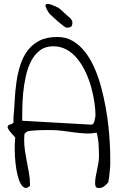

<svg xmlns="http://www.w3.org/2000/svg" viewBox="-20 -946 602 967"><path d="M459 -22.5Q459 -39.1 461.9 -56.2Q464.8 -73.2 468.8 -90.3Q472.7 -107.4 475.6 -125Q478.5 -142.6 478.5 -160.2Q478.5 -187.5 476.6 -218.8Q474.6 -250 466.8 -278.3Q439.5 -272.5 410.6 -273.9Q381.8 -275.4 353 -279.3Q324.2 -283.2 294.9 -287.1Q265.6 -291 236.3 -291Q227.5 -291 208.5 -291Q189.5 -291 169.4 -290Q149.4 -289.1 132.8 -287.1Q117.2 -285.2 113.3 -281.2L103.5 -272.5Q103.5 -271.5 103 -268.1Q102.5 -264.6 102.5 -259.8Q102.5 -254.9 102.1 -250Q101.6 -245.1 101.6 -242.2Q101.6 -213.9 106 -185.1Q110.4 -156.2 115.7 -128.9Q121.1 -101.6 126 -74.2Q130.9 -46.9 130.9 -19.5V-9.8Q116.2 3.9 104.5 -0.5Q92.8 -4.9 83.5 -22Q74.2 -39.1 67.9 -65.9Q61.5 -92.8 58.1 -124.5Q54.7 -156.2 54.2 -189.5Q53.7 -222.7 56.6 -253.9Q54.7 -255.9 48.8 -262.2Q43 -268.6 37.1 -275.9Q31.2 -283.2 25.4 -290Q21.5 -296.9 19.5 -300.8L18.6 -302.7V-304.7Q18.6 -311.5 22 -314.5Q25.4 -317.4 30.3 -318.8Q35.2 -320.3 40 -322.3Q44.9 -324.2 47.9 -329.1Q47.9 -330.1 47.9 -334Q47.9 -337.9 47.9 -342.3Q47.9 -346.7 47.9 -350.6Q47.9 -353.5 47.9 -355.5Q51.8 -396.5 54.2 -442.9Q56.6 -489.3 63 -533.7Q69.3 -578.1 82.5 -619.1Q95.7 -660.2 119.1 -691.4Q142.6 -722.7 178.7 -741.2Q214.8 -759.8 269.5 -759.8Q312.5 -759.8 347.2 -739.3Q381.8 -718.8 408.7 -684.1Q435.5 -649.4 455.6 -604Q475.6 -558.6 489.3 -507.8Q502.9 -457 512.2 -405.3Q521.5 -353.5 526.4 -306.6Q531.2 -259.8 533.2 -220.7Q535.2 -181.6 535.2 -156.2Q535.2 -137.7 535.2 -123Q535.2 -108.4 533.7 -94.2Q532.2 -80.1 530.8 -64.5Q529.3 -48.8 525.4 -28.3Q517.6 -17.6 505.4 -8.3Q493.2 1 478.5 1Q465.8 1 462.4 -5.4Q459 -11.7 459 -22.5ZM435.5 -318.4Q438.5 -318.4 442.9 -318.8Q447.3 -319.3 450.2 -323.7Q453.1 -328.1 456.1 -337.9Q459 -347.7 460.9 -365.2Q460.9 -393.6 455.6 -430.2Q450.2 -466.8 439.5 -505.9Q428.7 -544.9 411.6 -582Q394.5 -619.1 371.1 -648.4Q347.7 -677.7 316.9 -695.3Q286.1 -712.9 248 -712.9Q208 -712.9 180.7 -691.9Q153.3 -670.9 136.2 -637.2Q119.1 -603.5 109.9 -561.5Q100.6 -519.5 96.7 -477.5Q92.8 -435.5 92.3 -398.4Q91.8 -361.3 91.8 -337.9ZM275.4 -906.2Q287.1 -896.5 293.5 -890.6Q299.8 -884.8 305.2 -879.9Q310.5 -875 316.9 -869.1Q323.2 -863.3 335 -853.5Q336.9 -851.6 340.8 -844.7Q344.7 -837.9 344.7 -835.9Q344.7 -816.4 337.9 -811.5Q330.1 -806.6 316.4 -806.6Q314.5 -806.6 311.5 -807.6Q308.6 -808.6 298.8 -815.9Q289.1 -823.2 272.5 -837.4Q255.9 -851.6 228.5 -877.9Q220.7 -888.7 214.4 -901.4Q208 -914.1 209.5 -920.9Q210.9 -927.7 225.6 -925.8Q240.2 -923.8 275.4 -906.2Z"/></svg>

Font: Indie Flower
Style: Regular
Weight: 400
Designer: Kimberly Geswein
Foundry: Kimberly Geswein
Version: Version 1.001 2010